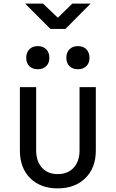

<svg xmlns="http://www.w3.org/2000/svg" viewBox="-20 -1032 640 1062"><path d="M299 10Q204 10 147 -46.5Q90 -103 90 -200V-550H180V-200Q180 -140 212 -104.5Q244 -69 299 -69Q355 -69 387.5 -104.5Q420 -140 420 -200V-550H510V-200Q510 -103 452 -46.5Q394 10 299 10ZM411 -649Q382 -649 364.5 -666Q347 -683 347 -712Q347 -742 364.5 -759.5Q382 -777 411 -777Q440 -777 457.5 -759.5Q475 -742 475 -712Q475 -683 457.5 -666Q440 -649 411 -649ZM189 -649Q160 -649 142.5 -666Q125 -683 125 -712Q125 -742 142.5 -759.5Q160 -777 189 -777Q218 -777 235.5 -759.5Q253 -742 253 -712Q253 -683 235.5 -666Q218 -649 189 -649ZM259 -872 119 -1012H218L300 -934L380 -1012H481L342 -872Z"/></svg>

Font: JetBrainsMono NFM
Style: Regular
Weight: 400
Monospace: yes
Designer: Philipp Nurullin, Konstantin Bulenkov
Foundry: JetBrains
Version: Version 2.304; ttfautohint (v1.8.4.7-5d5b);Nerd Fonts 3.3.0